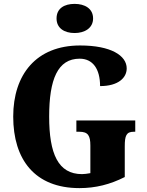

<svg xmlns="http://www.w3.org/2000/svg" viewBox="-20 -958 756 988"><path d="M364 -788C415 -788 459 -813 459 -863C459 -915 415 -938 364 -938C311 -938 271 -915 271 -863C271 -813 311 -788 364 -788ZM389 10C472 10 547 -9 622 -47V-205C622 -260 630 -280 668 -280H676V-338H373V-280H389C433 -280 445 -260 445 -209V-67C428 -64 414 -62 402 -62C279 -62 233 -167 233 -358C233 -550 277 -656 390 -656C457 -656 495 -604 495 -515C589 -515 632 -558 632 -606C632 -672 551 -724 392 -724C166 -724 48 -574 48 -358C48 -137 159 10 389 10Z"/></svg>

Font: Noto Serif Sinhala Condensed Black
Style: Regular
Weight: 900
Width: 3
Designer: Jelle Bosma - Monotype Design Team
Foundry: Monotype Imaging Inc.
Version: Version 2.007